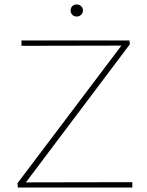

<svg xmlns="http://www.w3.org/2000/svg" viewBox="-20 -839 656 859"><path d="M60 0 58 -19 536 -652 547 -635 76 -634V-658H559L561 -641L83 -6L71 -23L572 -24V0ZM323 -765Q311 -765 303.5 -773Q296 -781 296 -792Q296 -804 303.5 -811.5Q311 -819 323 -819Q335 -819 343 -811.5Q351 -804 351 -792Q351 -781 343 -773Q335 -765 323 -765Z"/></svg>

Font: Ysabeau Office Thin
Style: Regular
Weight: 250
Designer: Christian Thalmann (Catharsis Fonts)
Version: Version 2.001;gftools[0.9.30]; featfreeze: tnum,lnum,ss02